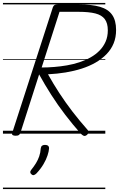

<svg xmlns="http://www.w3.org/2000/svg" viewBox="-20 -905 806 1300"><path d="M86 14Q72 14 65.5 9.5Q59 5 63 -6L338 -856Q342 -866 348.5 -870.5Q355 -875 371 -875H517Q601 -875 656.5 -859Q712 -843 739 -805Q766 -767 766 -702Q766 -652 749.5 -611.5Q733 -571 701.5 -538.5Q670 -506 627.5 -481.5Q585 -457 533.5 -440.5Q482 -424 424.5 -414.5Q367 -405 305 -402Q340 -339 381 -276Q422 -213 469.5 -151Q517 -89 572 -27Q579 -20 580 -11.5Q581 -3 568 9Q556 18 547 14.5Q538 11 527 0Q472 -62 421.5 -128Q371 -194 327 -263Q283 -332 245 -401L118 -5Q114 5 107.5 9.5Q101 14 86 14ZM262 -448Q303 -448 346.5 -451.5Q390 -455 433.5 -462.5Q477 -470 518 -483.5Q559 -497 593.5 -516.5Q628 -536 654 -562.5Q680 -589 695 -623Q710 -657 710 -700Q710 -748 689.5 -775.5Q669 -803 625.5 -814Q582 -825 512 -825H383ZM194 276Q186 270 185 262.5Q184 255 190 247Q210 222 223.5 200Q237 178 245.5 153.5Q254 129 256 99Q258 86 265.5 81Q273 76 285 76Q299 76 306 82.5Q313 89 312 101Q311 119 302 147Q293 175 274.5 206.5Q256 238 227 269Q219 277 210.5 280Q202 283 194 276ZM0 365H693V375H0ZM0 -20H693V0H0ZM0 -505H693V-500H0ZM0 -885H693V-875H0Z"/></svg>

Font: Playwrite DK Loopet Guides
Style: Regular
Weight: 400
Designer: Veronika Burian, José Scaglione
Foundry: TypeTogether
Version: Version 1.003